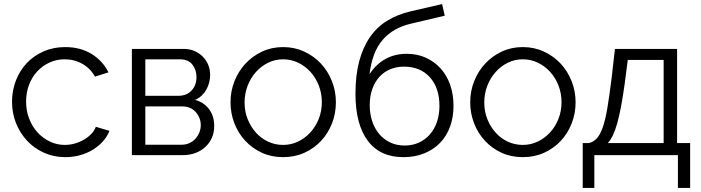

<svg xmlns="http://www.w3.org/2000/svg" viewBox="-20 -761 3438 942"><path d="M39 -262Q39 -317 58 -366Q77 -415 111.5 -451.5Q146 -488 194 -509Q242 -530 300 -530Q374 -530 429 -496.5Q484 -463 512 -406L446 -385Q424 -425 384.5 -447.5Q345 -470 297 -470Q257 -470 222.5 -454Q188 -438 162.5 -410.5Q137 -383 122.5 -345Q108 -307 108 -262Q108 -218 123 -179Q138 -140 164 -111.5Q190 -83 224.5 -66.5Q259 -50 298 -50Q323 -50 347.5 -57Q372 -64 393 -76.5Q414 -89 429 -105Q444 -121 450 -139L517 -119Q506 -91 485 -67.5Q464 -44 435.5 -26.5Q407 -9 372.5 0.5Q338 10 301 10Q244 10 196 -11.5Q148 -33 113 -70.5Q78 -108 58.5 -157Q39 -206 39 -262Z M882 -521Q910 -521 933.5 -511Q957 -501 974.5 -483.5Q992 -466 1001.5 -443Q1011 -420 1011 -393Q1011 -375 1006.5 -357Q1002 -339 993 -322.5Q984 -306 970 -292.5Q956 -279 937 -271Q981 -259 1006 -225Q1031 -191 1031 -143Q1031 -111 1019.5 -85Q1008 -59 987.5 -40Q967 -21 939 -10.5Q911 0 878 0H627V-521ZM855 -291Q896 -291 920 -317Q944 -343 944 -383Q944 -418 924 -444Q904 -470 862 -470H693V-291ZM871 -51Q892 -51 909.5 -59Q927 -67 939 -80.5Q951 -94 958 -111Q965 -128 965 -147Q965 -183 940.5 -211Q916 -239 873 -239H693V-51Z M1369 10Q1312 10 1265 -11.5Q1218 -33 1183.5 -70Q1149 -107 1130 -156Q1111 -205 1111 -259Q1111 -314 1130.5 -363Q1150 -412 1184.5 -449Q1219 -486 1266 -508Q1313 -530 1369 -530Q1425 -530 1472.5 -508Q1520 -486 1554.5 -449Q1589 -412 1608.5 -363Q1628 -314 1628 -259Q1628 -205 1609 -156Q1590 -107 1555.5 -70Q1521 -33 1473.5 -11.5Q1426 10 1369 10ZM1180 -258Q1180 -214 1195 -176.5Q1210 -139 1235.5 -110.5Q1261 -82 1295.5 -66Q1330 -50 1369 -50Q1408 -50 1442.5 -66.5Q1477 -83 1503 -111.5Q1529 -140 1544 -178Q1559 -216 1559 -260Q1559 -303 1544 -341.5Q1529 -380 1503 -408.5Q1477 -437 1442.5 -453.5Q1408 -470 1369 -470Q1330 -470 1296 -453.5Q1262 -437 1236 -408Q1210 -379 1195 -340.5Q1180 -302 1180 -258Z M1997 -645Q1909 -625 1857.5 -565.5Q1806 -506 1793 -397Q1824 -445 1870 -471Q1916 -497 1976 -497Q2027 -497 2069 -478Q2111 -459 2141.5 -425.5Q2172 -392 2188.5 -345Q2205 -298 2205 -242Q2205 -186 2188 -139.5Q2171 -93 2139 -60Q2107 -27 2061.5 -8.5Q2016 10 1959 10Q1844 10 1784 -71Q1724 -152 1724 -301Q1724 -392 1742.5 -461Q1761 -530 1795.5 -579.5Q1830 -629 1880 -659.5Q1930 -690 1993 -705L2149 -741L2162 -684ZM1794 -245Q1794 -203 1806 -166.5Q1818 -130 1840.5 -103.5Q1863 -77 1894.5 -62Q1926 -47 1965 -47Q2004 -47 2035.5 -61.5Q2067 -76 2089.5 -102Q2112 -128 2124 -163.5Q2136 -199 2136 -241Q2136 -330 2089 -382Q2042 -434 1962 -434Q1925 -434 1894 -421Q1863 -408 1841 -383.5Q1819 -359 1806.5 -324Q1794 -289 1794 -245Z M2545 10Q2488 10 2441 -11.5Q2394 -33 2359.5 -70Q2325 -107 2306 -156Q2287 -205 2287 -259Q2287 -314 2306.5 -363Q2326 -412 2360.5 -449Q2395 -486 2442 -508Q2489 -530 2545 -530Q2601 -530 2648.5 -508Q2696 -486 2730.5 -449Q2765 -412 2784.5 -363Q2804 -314 2804 -259Q2804 -205 2785 -156Q2766 -107 2731.5 -70Q2697 -33 2649.5 -11.5Q2602 10 2545 10ZM2356 -258Q2356 -214 2371 -176.5Q2386 -139 2411.5 -110.5Q2437 -82 2471.5 -66Q2506 -50 2545 -50Q2584 -50 2618.5 -66.5Q2653 -83 2679 -111.5Q2705 -140 2720 -178Q2735 -216 2735 -260Q2735 -303 2720 -341.5Q2705 -380 2679 -408.5Q2653 -437 2618.5 -453.5Q2584 -470 2545 -470Q2506 -470 2472 -453.5Q2438 -437 2412 -408Q2386 -379 2371 -340.5Q2356 -302 2356 -258Z M2839 -59H2869Q2891 -64 2907.5 -81.5Q2924 -99 2937 -135.5Q2950 -172 2960 -231.5Q2970 -291 2981 -380L2997 -521H3302V-59H3366V161H3306V0H2896V161H2839ZM3236 -59V-467H3060L3045 -351Q3028 -227 3008.5 -157Q2989 -87 2962 -59Z"/></svg>

Font: Boldmen
Style: Regular
Weight: 400
Designer: Matt McInerney, Pablo Impallari, Rodrigo Fuenzalida
Foundry: LIVING CONCEPT
Version: Version 1.000